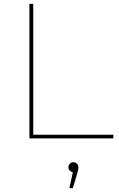

<svg xmlns="http://www.w3.org/2000/svg" viewBox="-20 -720 620 999"><path d="M570 -19H153V-700H133V0H570ZM382 182C385 171 388 161 388 150C388 138 378 124 362 124C347 124 336 136 336 150C336 163 346 174 359 176L341 259H359Z"/></svg>

Font: Montserrat-Alt1 Thin
Style: Regular
Weight: 100
Designer: Differentunic
Foundry: Differentunic
Version: Version 7.222